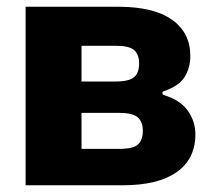

<svg xmlns="http://www.w3.org/2000/svg" viewBox="-20 -550 640 570"><path d="M56 0V-530H331Q436 -530 490.5 -491.5Q545 -453 545 -384Q545 -349 528.5 -322Q512 -295 466 -279Q462 -278 462 -274Q462 -270 466 -268Q515 -253 537.5 -221.5Q560 -190 560 -151Q560 -78 504.5 -39Q449 0 345 0ZM333 -108Q375 -108 389.5 -121Q404 -134 404 -162Q404 -189 388.5 -202Q373 -215 333 -215H222V-108ZM322 -308Q349 -308 364.5 -313.5Q380 -319 386.5 -331Q393 -343 393 -362Q393 -388 378.5 -401Q364 -414 325 -414H222V-308Z"/></svg>

Font: Libre Franklin ExtraBold
Style: Regular
Weight: 800
Designer: Pablo Impallari, Rodrigo Fuenzalida, Nhung Nguyen
Foundry: Impallari Type
Version: Version 3.000